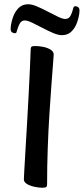

<svg xmlns="http://www.w3.org/2000/svg" viewBox="-20 -868 393 901"><path d="M179 13Q162 13 141.5 8.5Q121 4 106.5 -4.5Q92 -13 92 -27Q92 -31 94 -67.5Q96 -104 99.5 -162.5Q103 -221 107 -289.5Q111 -358 114.5 -425.5Q118 -493 120.5 -549Q123 -605 124 -637Q124 -645 127.5 -648.5Q131 -652 145 -652Q163 -652 183 -648Q203 -644 217.5 -635Q232 -626 232 -612Q232 -608 229 -570.5Q226 -533 221.5 -472Q217 -411 212 -334Q207 -257 204 -172Q201 -87 201 -3Q201 6 197 9.5Q193 13 179 13ZM270 -703Q253 -703 228.5 -713.5Q204 -724 178.5 -737.5Q153 -751 131 -761.5Q109 -772 96 -772Q82 -772 74 -759.5Q66 -747 58 -719Q57 -712 50 -712Q43 -712 36.5 -716.5Q30 -721 30 -732Q30 -751 37.5 -776.5Q45 -802 56 -817Q68 -834 81.5 -841Q95 -848 113 -848Q130 -848 154.5 -837.5Q179 -827 204.5 -813.5Q230 -800 252 -789.5Q274 -779 286 -779Q301 -779 309 -791Q317 -803 324 -831Q327 -839 333 -839Q340 -839 346.5 -834.5Q353 -830 353 -819Q353 -800 345.5 -774.5Q338 -749 327 -734Q315 -717 301.5 -710Q288 -703 270 -703Z"/></svg>

Font: BriemHand
Style: Regular
Weight: 400
Designer: Gunnlaugur SE Briem, Eben Sorkin
Foundry: Sorkin Type
Version: Version 1.001; ttfautohint (v1.8.4.7-5d5b)